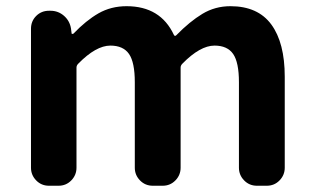

<svg xmlns="http://www.w3.org/2000/svg" viewBox="-20 -594 1004 614"><path d="M136.7 0Q112.3 0 95.7 -17.1Q79.1 -34.2 79.1 -57.6V-502Q79.1 -526.4 95.7 -543Q112.3 -559.6 136.7 -559.6H141.6Q166 -559.6 184.6 -543.5Q203.1 -527.3 207 -502.9L209 -487.3Q209 -485.4 210.9 -485.4Q212.9 -485.4 214.8 -486.3Q254.9 -528.3 294.9 -551.3Q335 -574.2 384.8 -574.2Q493.2 -574.2 536.1 -482.4Q539.1 -476.6 543.9 -481.4Q586.9 -525.4 627.4 -549.8Q668 -574.2 716.8 -574.2Q804.7 -574.2 847.7 -515.6Q890.6 -457 890.6 -348.6V-57.6Q890.6 -34.2 874 -17.1Q857.4 0 833 0H801.8Q777.3 0 760.7 -17.1Q744.1 -34.2 744.1 -57.6V-331.1Q744.1 -394.5 725.6 -421.4Q707 -448.2 666 -448.2Q620.1 -448.2 563.5 -390.6Q557.6 -384.8 557.6 -377.9V-57.6Q557.6 -34.2 541 -17.1Q524.4 0 500 0H468.8Q444.3 0 427.7 -17.1Q411.1 -34.2 411.1 -57.6V-331.1Q411.1 -394.5 392.6 -421.4Q374 -448.2 333 -448.2Q287.1 -448.2 230.5 -390.6Q224.6 -384.8 224.6 -377.9V-57.6Q224.6 -34.2 208 -17.1Q191.4 0 167 0Z"/></svg>

Font: Gen Jyuu Gothic P Bold
Style: Bold
Weight: 700
Designer: [Source Han Sans]
Ryoko NISHIZUKA  (kana & ideographs); Paul D. Hunt (Latin, Greek & Cyrillic); Wenlong ZHANG  (bopomofo
Version: Version 1.002.20150607